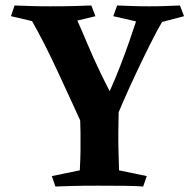

<svg xmlns="http://www.w3.org/2000/svg" viewBox="-20 -680 711 700"><path d="M313 -660 328 -621 262 -605Q277 -572 298.5 -520.5Q320 -469 349 -409Q378 -349 413 -287L292 -198Q270 -247 244.5 -302Q219 -357 193.5 -412.5Q168 -468 143 -517Q118 -566 97 -603L20 -621L33 -660Q64 -659 94 -658Q124 -657 163 -657Q216 -657 251 -658Q286 -659 313 -660ZM413 -297Q412 -244 411.5 -204.5Q411 -165 412 -131Q413 -97 414 -59L515 -38L502 0Q476 -2 437 -2.5Q398 -3 339 -3Q278 -3 245 -2Q212 -1 182 0L169 -38L271 -59Q273 -98 273.5 -129Q274 -160 273.5 -194Q273 -228 271 -275ZM636 -660 651 -621 571 -600Q552 -568 528 -520Q504 -472 478 -417Q452 -362 428 -307Q404 -252 386 -205L346 -279Q364 -312 383 -354.5Q402 -397 419.5 -442.5Q437 -488 451.5 -529.5Q466 -571 476 -602L393 -621L407 -660Q438 -659 464 -658Q490 -657 524 -657Q558 -657 584 -658Q610 -659 636 -660Z"/></svg>

Font: Ruwudu
Style: Bold
Weight: 700
Designer: Becca Hirsbrunner Spalinger
Foundry: SIL International
Version: Version 3.000